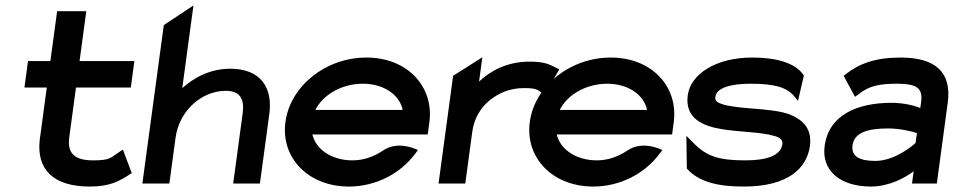

<svg xmlns="http://www.w3.org/2000/svg" viewBox="-20 -673 3497 704"><path d="M463.1 -38 430.8 -124 417.7 -116C384.7 -94 383.5 -85 321.5 -85C251.5 -85 226.2 -112 234 -170L258.6 -352H459.6L472.7 -449H271.7L296.5 -632H189.5L164.7 -449H82.7L69.6 -352H151.6L125.8 -161C113 -52 175.5 11 308.5 11C383.5 11 417.2 -9 453.3 -32Z M967.6 -256C980.6 -352 934.9 -421 824.9 -421C749.9 -421 692.6 -389 648.3 -350L689.3 -653L580.6 -581L502 0H601L623.7 -168C630.9 -221 656.6 -263 688.5 -292C717 -318 759 -340 808 -340C860 -340 876.9 -310 869.9 -258L835 0H933Z M1548.3 -180 1554.3 -224C1572.1 -356 1473.5 -462 1323.5 -462C1173.5 -462 1044.3 -357 1026.6 -226C1008.8 -95 1109.5 11 1259.5 11C1358.5 11 1449 -37 1502.9 -110L1512.6 -123L1500.3 -128C1499.3 -128 1436.2 -157 1384.4 -121C1351.4 -99 1313.5 -85 1272.5 -85C1197.5 -85 1138.8 -124 1125.3 -180ZM1136.5 -270C1164.1 -326 1233.5 -366 1310.5 -366C1386.5 -366 1445.1 -326 1456.5 -270Z M2020.3 -424C1995 -436 1980.4 -447 1921.4 -447C1841.4 -447 1780.1 -415 1736.6 -374L1748.6 -463L1641.4 -395L1588 0H1686L1711.7 -190C1718.3 -239 1742.7 -279 1776.4 -306C1806.6 -330 1847.3 -350 1900.3 -350C1944.3 -350 1950.6 -345 1966 -333L1976.9 -325L2030.7 -419Z M2444.3 -180 2450.3 -224C2468.1 -356 2369.5 -462 2219.5 -462C2069.5 -462 1940.3 -357 1922.6 -226C1904.8 -95 2005.5 11 2155.5 11C2254.5 11 2345 -37 2398.9 -110L2408.6 -123L2396.3 -128C2395.3 -128 2332.2 -157 2280.4 -121C2247.4 -99 2209.5 -85 2168.5 -85C2093.5 -85 2034.8 -124 2021.3 -180ZM2032.5 -270C2060.1 -326 2129.5 -366 2206.5 -366C2282.5 -366 2341.1 -326 2352.5 -270Z M2737.5 -462C2604.5 -462 2512.2 -401 2501.8 -324C2490.2 -238 2558.4 -210 2629.9 -199C2690.6 -189 2769.6 -189 2817.7 -175C2839.9 -169 2850.8 -161 2848.5 -144C2843.1 -104 2794.5 -85 2713.5 -85C2615.5 -85 2570.4 -99 2519.6 -152L2496.7 -175L2498.4 -55C2545.3 -2 2621.5 11 2707.5 11C2872.5 11 2938.8 -58 2949.7 -138C2958.6 -204 2919.9 -236 2874.3 -254C2806.6 -278 2697.6 -271 2631.2 -290C2610.2 -297 2600.8 -302 2603 -318C2607.3 -350 2656.5 -366 2731.5 -366C2820.5 -366 2862.7 -353 2890.5 -322L2906 -303L2927.5 -396C2895.3 -446 2818.5 -462 2737.5 -462Z M3073.4 -395 3115 -318 3127.2 -327C3166.4 -358 3202.5 -366 3269.5 -366C3343.5 -366 3364.2 -349 3357.3 -298L3354.5 -277C3335.5 -285 3295 -296 3249 -296C3124 -296 3019.1 -252 3003.7 -138C2991.2 -46 3062.5 11 3173.5 11C3240.5 11 3300 -22 3330.1 -45L3324 0H3415L3455 -296C3470.2 -408 3410.5 -462 3282.5 -462C3187.5 -462 3130.4 -439 3082.4 -402ZM3105.9 -140C3112.4 -188 3163.3 -202 3236.3 -202C3281.3 -202 3324.8 -191 3342 -185L3337.2 -149C3323.4 -136 3259.2 -83 3189.2 -83C3129.2 -83 3100.7 -101 3105.9 -140Z"/></svg>

Font: Charger
Style: ExBdIt
Weight: 400
Designer: Jasper
Foundry: Cannot Into Space Fonts
Version: Version 0.99